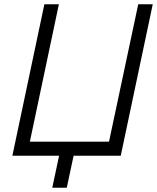

<svg xmlns="http://www.w3.org/2000/svg" viewBox="-20 -730 736 900"><path d="M225 150H293L325 0H546L696 -710H628L491 -66H120L256 -710H188L38 0H257Z"/></svg>

Font: Geist Light
Style: Italic
Weight: 300
Italic angle: -12°
Designer: Basement.studio, Andrés Briganti, Mateo Zaragoza
Foundry: Basement.studio, Vercel, Andrés Briganti, Guido Ferreyra, Mateo Zaragoza
Version: Version 1.500